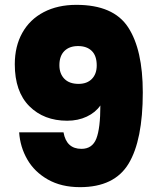

<svg xmlns="http://www.w3.org/2000/svg" viewBox="-20 -767 646 792"><path d="M242 -221Q254 -153 316 -153Q361 -153 377.5 -195.5Q394 -238 394 -332Q374 -303 338 -286Q302 -269 257 -269Q161 -269 101 -329Q41 -389 41 -502Q41 -576 72 -631.5Q103 -687 160.5 -717Q218 -747 295 -747Q448 -747 508.5 -654.5Q569 -562 569 -386Q569 -189 510.5 -92Q452 5 310 5Q233 5 177.5 -26.5Q122 -58 92.5 -109.5Q63 -161 59 -221ZM304 -421Q339 -421 359 -441.5Q379 -462 379 -497Q379 -537 358.5 -557Q338 -577 302 -577Q266 -577 245.5 -556.5Q225 -536 225 -498Q225 -463 245.5 -442Q266 -421 304 -421Z"/></svg>

Font: Fz Poppins ExtBd
Style: Regular
Weight: 800
Designer: Ninad Kale (Devanagari), Jonny Pinhorn (Latin)
Foundry: Indian Type Foundry
Version: Vit hóa bi Vntype.Com & FontZin.Com